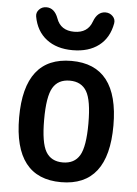

<svg xmlns="http://www.w3.org/2000/svg" viewBox="-54 -800 608 852"><g transform="rotate(5 250.0 -374.0)"><path d="M329.1 -712.9Q345.7 -757.8 381.8 -757.8Q400.4 -757.8 413.6 -744.6Q426.8 -731.4 423.8 -712.9Q412.1 -647.5 366.7 -612.8Q321.3 -578.1 250 -578.1Q178.7 -578.1 133.3 -613.3Q87.9 -648.4 76.2 -712.9Q73.2 -730.5 85.9 -744.1Q98.6 -757.8 118.2 -757.8Q154.3 -757.8 170.9 -712.9Q189.5 -660.2 250 -660.2Q310.5 -660.2 329.1 -712.9ZM325.2 -402.8Q301.8 -442.4 250 -442.4Q198.2 -442.4 174.8 -402.8Q151.4 -363.3 151.4 -260.3Q151.4 -157.2 174.8 -117.7Q198.2 -78.1 250 -78.1Q301.8 -78.1 325.2 -117.7Q348.6 -157.2 348.6 -260.3Q348.6 -363.3 325.2 -402.8ZM460 -260.3Q460 9.8 250 9.8Q40 9.8 40 -260.3Q40 -530.3 250 -530.3Q460 -530.3 460 -260.3Z"/></g></svg>

Font: Rounded Mgen+ 1m medium
Style: Regular
Weight: 500
Designer: [Source Han Sans]
Ryoko NISHIZUKA  (kana & ideographs); Paul D. Hunt (Latin, Greek & Cyrillic); Wenlong ZHANG  (bopomofo
Version: Version 1.059.20150602